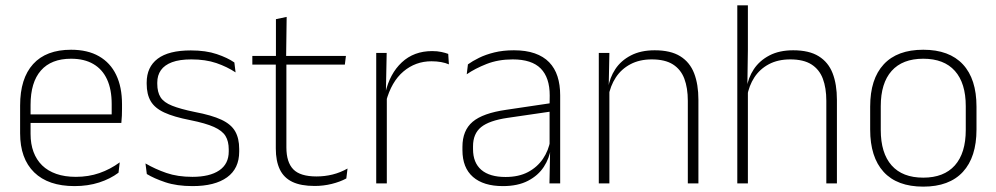

<svg xmlns="http://www.w3.org/2000/svg" viewBox="-20 -684 3716 716"><path d="M258 10Q160 10 107.5 -41.2Q55 -92.5 55 -187V-290.5Q55 -391.5 103.5 -445Q152 -498.5 245 -498.5Q307 -498.5 349.2 -474.2Q391.5 -450 413.2 -404.8Q435 -359.5 435 -295.5V-278Q435 -265.5 434.5 -252.8Q434 -240 432.5 -225.5H396Q396.5 -245.5 396.5 -263.2Q396.5 -281 396.5 -296Q396.5 -350.5 379.2 -388Q362 -425.5 328.2 -445.2Q294.5 -465 245 -465Q171 -465 132.5 -421Q94 -377 94 -293V-245V-239V-184.5Q94 -147 105 -117.5Q116 -88 137.2 -67.2Q158.5 -46.5 190 -35.5Q221.5 -24.5 263 -24.5Q310 -24.5 350.5 -38.5Q391 -52.5 426.5 -78.5L422 -40Q391.5 -17 349.8 -3.5Q308 10 258 10ZM75 -225.5V-257.5H422.5V-225.5Z M698 10Q639.5 10 597 -4.2Q554.5 -18.5 527.5 -35L522.5 -74.5Q558.5 -53.5 600.5 -39Q642.5 -24.5 697.5 -24.5Q762 -24.5 797.5 -48.5Q833 -72.5 833 -119V-127Q833 -157 821 -176.8Q809 -196.5 778 -210.5Q747 -224.5 689.5 -236Q628 -248 592.5 -264.5Q557 -281 542 -306.8Q527 -332.5 527 -371.5V-376Q527 -434 568 -465Q609 -496 691.5 -496Q748 -496 788.5 -482.2Q829 -468.5 854 -451L858.5 -414Q827 -435 786.8 -448.8Q746.5 -462.5 693.5 -462.5Q649.5 -462.5 621.5 -452Q593.5 -441.5 580 -422.2Q566.5 -403 566.5 -376V-371.5Q566.5 -340.5 578.8 -321.2Q591 -302 621.8 -289.8Q652.5 -277.5 706 -266.5Q769.5 -254.5 805.8 -237.5Q842 -220.5 857 -194.2Q872 -168 872 -128.5V-118.5Q872 -55.5 826.8 -22.8Q781.5 10 698 10Z M1153.5 9.5Q1102 9.5 1070.2 -5.8Q1038.5 -21 1023.5 -52.2Q1008.5 -83.5 1008.5 -130.5V-459H1048V-134.5Q1048 -79 1073.8 -52.5Q1099.5 -26 1160.5 -26Q1191 -26 1220.2 -33.2Q1249.5 -40.5 1276 -55.5L1271.5 -18.5Q1248.5 -6 1217.2 1.8Q1186 9.5 1153.5 9.5ZM921 -443V-475.5H1270L1266 -443ZM1009 -469.5V-612.5L1049 -621L1047 -469.5Z M1419.5 -305 1406.5 -334 1417 -337.5Q1433.5 -409.5 1478.5 -451.5Q1523.5 -493.5 1591.5 -493.5Q1611 -493.5 1626 -490.2Q1641 -487 1651.5 -483L1654 -444Q1641.5 -449.5 1625 -452.5Q1608.5 -455.5 1589 -455.5Q1529.5 -455.5 1484.5 -417.5Q1439.5 -379.5 1419.5 -305ZM1383 0V-486.5H1422L1419 -338L1422.5 -334.5V0Z M2029 0 2031.5 -125 2029.5 -131.5V-290L2030 -328Q2030 -394.5 1996.5 -428.5Q1963 -462.5 1892 -462.5Q1838 -462.5 1794.8 -445.5Q1751.5 -428.5 1720.5 -407L1725 -444Q1741.5 -456 1766.2 -468.2Q1791 -480.5 1823.5 -488.5Q1856 -496.5 1896.5 -496.5Q1941.5 -496.5 1974.2 -485Q2007 -473.5 2028 -451.8Q2049 -430 2059 -399Q2069 -368 2069 -328.5V0ZM1855.5 10Q1783 10 1743.8 -24.2Q1704.5 -58.5 1704.5 -124V-136.5Q1704.5 -197.5 1742.5 -229.8Q1780.5 -262 1867.5 -274.5L2039 -300L2041 -269L1873 -244.5Q1804.5 -234.5 1774.2 -210Q1744 -185.5 1744 -138.5V-128Q1744 -77 1775 -50.5Q1806 -24 1865.5 -24Q1914 -24 1948.8 -42.2Q1983.5 -60.5 2004.8 -91.8Q2026 -123 2032.5 -162L2043 -131H2034Q2029 -94 2008 -61.8Q1987 -29.5 1949 -9.8Q1911 10 1855.5 10Z M2545 0V-308Q2545 -356 2532 -390.5Q2519 -425 2489.5 -443.8Q2460 -462.5 2410.5 -462.5Q2365 -462.5 2331 -444.5Q2297 -426.5 2276.5 -395.2Q2256 -364 2249 -324L2238 -356H2248Q2253.5 -394 2274.5 -426Q2295.5 -458 2332.5 -477.2Q2369.5 -496.5 2421.5 -496.5Q2481 -496.5 2516.8 -474.2Q2552.5 -452 2568.5 -410.8Q2584.5 -369.5 2584.5 -311.5V0ZM2213 0V-486.5H2252.5L2250 -362.5L2252.5 -361V0Z M3061.5 0V-308Q3061.5 -356 3048.5 -390.5Q3035.5 -425 3006 -443.8Q2976.5 -462.5 2927 -462.5Q2881 -462.5 2847.2 -444.5Q2813.5 -426.5 2793.2 -395.5Q2773 -364.5 2766 -324L2752.5 -356H2764.5Q2770 -394 2791.2 -426Q2812.5 -458 2849.2 -477.2Q2886 -496.5 2938 -496.5Q2997.5 -496.5 3033.2 -474.2Q3069 -452 3085 -410.8Q3101 -369.5 3101 -311.5V0ZM2729.5 0V-664H2769V-498.5L2767 -359L2769 -355V0Z M3423 12Q3325.5 12 3275.2 -43Q3225 -98 3225 -201V-286.5Q3225 -389.5 3275.5 -444Q3326 -498.5 3423 -498.5Q3520 -498.5 3570.8 -444Q3621.5 -389.5 3621.5 -286.5V-201Q3621.5 -98 3570.8 -43Q3520 12 3423 12ZM3423 -21.5Q3500 -21.5 3540.8 -67.2Q3581.5 -113 3581.5 -199.5V-288Q3581.5 -374 3541 -419.5Q3500.5 -465 3423 -465Q3345.5 -465 3305 -419.5Q3264.5 -374 3264.5 -288V-199.5Q3264.5 -113 3305 -67.2Q3345.5 -21.5 3423 -21.5Z"/></svg>

Font: Anek Tamil Medium ExtraLight
Style: Regular
Weight: 250
Version: Version 1.003